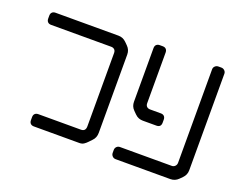

<svg xmlns="http://www.w3.org/2000/svg" viewBox="-131 -1015 1717 1368"><g transform="rotate(20 728.0 -331.5)"><path d="M187 49Q187 65 196 74.5Q205 84 222 84H567Q586 84 599.5 75.5Q613 67 626 53L648 30Q672 6 672 -31V-625Q672 -660 647 -685L627 -705Q602 -730 567 -730H90Q74 -730 64.5 -721Q55 -712 55 -695V-673Q55 -657 64 -647.5Q73 -638 90 -638H545Q561 -638 570.5 -629Q580 -620 580 -603V-47Q580 -9 545 -9H222Q206 -9 196.5 0Q187 9 187 26Z M849 104H1264Q1299 104 1324 79L1344 59Q1369 34 1369 -1V-733Q1369 -747 1358.5 -757Q1348 -767 1334 -767H1312Q1297 -767 1286.5 -757Q1276 -747 1276 -733V-24Q1276 -9 1266 1.5Q1256 12 1241 12H849Q834 12 824 22Q814 32 814 47V69Q814 83 824 93.5Q834 104 849 104ZM877 -245Q891 -231 906 -225.5Q921 -220 937 -220H1040Q1075 -220 1075 -255V-278Q1075 -294 1066 -303.5Q1057 -313 1040 -313H959Q943 -313 933.5 -322Q924 -331 924 -348V-732Q924 -748 915 -757.5Q906 -767 889 -767H867Q851 -767 841.5 -758Q832 -749 832 -732V-325Q832 -309 837.5 -294Q843 -279 857 -265Z"/></g></svg>

Font: WDXL Lubrifont SC
Style: Regular
Weight: 400
Designer: [WDXL Lubrifont] Copyright 2020-2022 (c) NightFurySL2001, Skr-ZERO; [ZCOOL QingKe HuangYou] Copyright 2018-2022 (c) The 
Version: Version 2.001;hotconv 1.1.1;makeotfexe 2.6.0